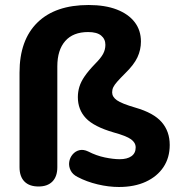

<svg xmlns="http://www.w3.org/2000/svg" viewBox="-20 -736 716 767"><path d="M455 11Q414 11 370 0.5Q326 -10 290 -29Q270 -39 262 -55.5Q254 -72 256.5 -89Q259 -106 270 -119Q281 -132 297 -136Q313 -140 332 -131Q365 -114 399 -107Q433 -100 458 -100Q488 -100 505 -112Q522 -124 522 -147Q522 -166 503.5 -179.5Q485 -193 434 -207Q355 -230 323 -264Q291 -298 291 -348Q291 -369 297 -389Q303 -409 318 -431Q333 -453 360 -481Q383 -504 392 -521Q401 -538 401 -557Q401 -580 384 -594Q367 -608 332 -608Q272 -608 240.5 -572Q209 -536 209 -471V-68Q209 -31 189.5 -11Q170 9 134 9Q97 9 77.5 -11Q58 -31 58 -68V-446Q58 -576 129.5 -646Q201 -716 334 -716Q400 -716 446.5 -698Q493 -680 518 -647.5Q543 -615 543 -570Q543 -537 529 -507Q515 -477 480 -443Q460 -423 448.5 -410Q437 -397 432.5 -387.5Q428 -378 428 -367Q428 -349 447 -335.5Q466 -322 521 -306Q594 -285 626 -248Q658 -211 658 -157Q658 -106 633 -68.5Q608 -31 562.5 -10Q517 11 455 11Z"/></svg>

Font: Nunito ExtraLight ExtraBold
Style: Regular
Weight: 800
Version: Version 3.602